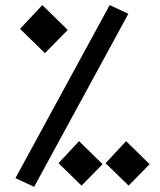

<svg xmlns="http://www.w3.org/2000/svg" viewBox="-20 -723 626 753"><path d="M113.8 9.8 40.5 -24.4 410.2 -703.1 483.4 -668.9ZM156.2 -514.6 58.6 -609.9 146 -703.1 245.6 -605.5ZM299.8 4.9 209.5 -83 290 -169.4 382.3 -79.1ZM484.4 4.9 394 -83 474.6 -169.4 566.9 -79.1Z"/></svg>

Font: Cascadia Code NF
Style: Regular
Weight: 400
Monospace: yes
Designer: Aaron Bell
Foundry: Saja Typeworks
Version: Version 2404.023; ttfautohint (v1.8.4)